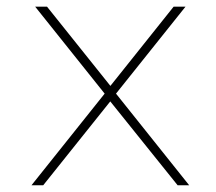

<svg xmlns="http://www.w3.org/2000/svg" viewBox="-20 -548 640 568"><path d="M306.6 -293.9 493.7 -528.3H528.8L323.2 -271L539.6 0H505.4L306.2 -248L107.9 0H73.2L289.6 -271L84 -528.3H119.1Z"/></svg>

Font: TypoPRO Roboto Mono
Style: Regular
Weight: 250
Designer: Google
Version: Version 2.000986; 2015; ttfautohint (v1.3)